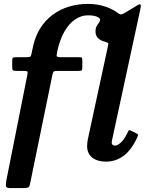

<svg xmlns="http://www.w3.org/2000/svg" viewBox="-20 -813 783 983"><path d="M696.5 -756.5Q699.5 -769 700.8 -778.2Q702 -787.5 698 -790.2Q694 -793 681.5 -785L624 -750Q610 -741.5 603 -739.8Q596 -738 589.2 -742.5Q582.5 -747 569.5 -756Q543 -772.5 507.2 -782.8Q471.5 -793 429.5 -793Q378.5 -793 332.8 -779Q287 -765 249.5 -737.2Q212 -709.5 186 -668.2Q160 -627 148.5 -572L143 -546Q140 -529.5 137 -524.8Q134 -520 113.5 -520H61Q48.5 -520 45.5 -516.8Q42.5 -513.5 42.5 -499V-469.5Q42.5 -457 46 -453.5Q49.5 -450 66.5 -450H99.5Q119 -450 120.8 -446Q122.5 -442 119.5 -427L12.5 110.5Q9.5 126.5 10.2 138.2Q11 150 31 150H97.5Q116 150 123 147Q130 144 132 135.8Q134 127.5 137 113L247.5 -426Q250.5 -441.5 254 -445.8Q257.5 -450 276.5 -450H379.5Q395 -450 398.2 -452.5Q401.5 -455 401.5 -469V-502.5Q401.5 -517 398.5 -518.5Q395.5 -520 381.5 -520H292.5Q269 -520 269.8 -528.2Q270.5 -536.5 273 -550Q286.5 -611.5 310.5 -652.5Q334.5 -693.5 365.2 -714Q396 -734.5 430 -734.5Q460 -734.5 476.2 -727.5Q492.5 -720.5 492.5 -712.5Q492.5 -704 486.5 -696.5Q480.5 -689 474.8 -679Q469 -669 469 -651.5Q469 -630 482.5 -617.2Q496 -604.5 517 -599.5Q535.5 -594.5 534.8 -587.8Q534 -581 530 -564.5L430 -101.5Q428.5 -94 427.2 -83.8Q426 -73.5 426 -66.5Q426 -26.5 452.5 -6Q479 14.5 522 14.5Q572.5 14.5 612.8 -15.2Q653 -45 681.5 -107.5Q686 -117 686.8 -121.5Q687.5 -126 678 -130.5L649 -144.5Q640.5 -148.5 637.8 -143.5Q635 -138.5 630 -128Q614.5 -96.5 597.5 -82Q580.5 -67.5 570 -67.5Q552 -67.5 552 -83.5Q552 -88 553.5 -95Z"/></svg>

Font: Besley SemiBold
Style: Italic
Weight: 600
Italic angle: -13°
Designer: Owen Earl
Foundry: indestructible type*
Version: Version 2.001